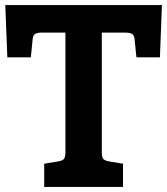

<svg xmlns="http://www.w3.org/2000/svg" viewBox="-20 -740 662 760"><path d="M621 -720 613 -513H520L513 -582Q512 -599 503.5 -605Q495 -611 475 -611H383V-139Q383 -119 388.5 -111.5Q394 -104 412 -101L467 -92V0H155V-92L210 -101Q228 -104 233.5 -111.5Q239 -119 239 -139V-611H146Q126 -611 118 -605Q110 -599 109 -582L102 -513H9L1 -720Z"/></svg>

Font: Enriqueta
Style: Bold
Weight: 700
Designer: Viviana Monsalve, Gustavo Ibarra
Foundry: 72Puntos
Version: Version 2.000